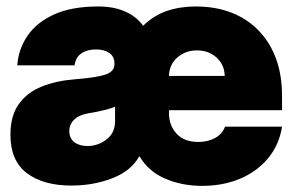

<svg xmlns="http://www.w3.org/2000/svg" viewBox="-20 -573 921 602"><path d="M204.1 8.8Q115.2 8.8 64 -30.3Q12.7 -69.3 12.7 -150.4Q12.7 -210.4 39.3 -247.1Q65.9 -283.7 111.3 -301.8Q156.7 -319.8 212.9 -324.2Q282.2 -329.6 310.5 -339.1Q338.9 -348.6 338.9 -372.1V-374Q338.9 -395.5 323 -406.7Q307.1 -418 281.2 -418Q253.4 -418 235.4 -405.8Q217.3 -393.6 213.9 -368.2H34.2Q37.6 -418 65.7 -460Q93.8 -502 148.7 -527.3Q203.6 -552.7 288.1 -552.7Q337.4 -552.7 373 -536.6Q408.7 -520.5 428.7 -492.2Q462.4 -524.9 503.4 -538.8Q544.4 -552.7 593.8 -552.7Q676.3 -552.7 736.8 -518.8Q797.4 -484.9 830.8 -422.1Q864.3 -359.4 864.3 -272.5V-227.5H509.8V-218.8Q509.8 -179.2 533.9 -153.6Q558.1 -127.9 601.6 -127.9Q631.8 -127.9 654.5 -140.4Q677.2 -152.8 685.5 -175.8H864.3Q855.5 -119.1 821 -77.4Q786.6 -35.6 733.2 -12.9Q679.7 9.8 613.3 9.8Q551.3 9.8 498.8 -12.5Q446.3 -34.7 418 -82H416Q390.6 -36.6 331.5 -13.9Q272.5 8.8 204.1 8.8ZM597.7 -415Q561.5 -415 536.1 -392.8Q510.7 -370.6 509.8 -335H684.6Q683.6 -370.6 658.7 -392.8Q633.8 -415 597.7 -415ZM253.9 -115.2Q287.1 -115.2 314 -135.7Q340.8 -156.2 340.8 -193.4V-238.3Q310.5 -226.6 262.7 -218.8Q228.5 -213.4 212.9 -198.2Q197.3 -183.1 197.3 -162.1Q197.3 -139.2 213.1 -127.2Q229 -115.2 253.9 -115.2Z"/></svg>

Font: Inter Tight Black
Style: Regular
Weight: 900
Designer: Rasmus Andersson
Foundry: rsms
Version: Version 3.004; ttfautohint (v1.8.4.7-5d5b)